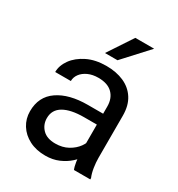

<svg xmlns="http://www.w3.org/2000/svg" viewBox="-177 -847 898 971"><g transform="rotate(30 272.0 -362.0)"><path d="M379.9 -362.3Q379.9 -409.7 351.8 -437.7Q323.7 -465.8 269 -465.8Q235.4 -465.8 209.7 -454.1Q184.1 -442.4 169.9 -423.3Q155.8 -404.3 155.8 -381.8H64.5Q64.5 -419.9 90.3 -455.8Q116.2 -491.7 163.3 -514.9Q210.4 -538.1 274.4 -538.1Q332 -538.1 376.5 -518.6Q420.9 -499 446 -459.7Q471.2 -420.4 471.2 -361.3V-115.2Q471.2 -88.9 475.8 -59.1Q480.5 -29.3 489.7 -7.8V0H394.5Q387.7 -15.6 383.8 -41.7Q379.9 -67.9 379.9 -90.3ZM395.5 -256.8H305.7Q228.5 -256.8 186.5 -232.4Q144.5 -208 144.5 -159.2Q144.5 -121.1 170.2 -94.7Q195.8 -68.4 245.1 -68.4Q286.6 -68.4 318.4 -85.9Q350.1 -103.5 368.7 -129.4Q387.2 -155.3 388.7 -179.2L427.7 -135.7Q424.3 -115.2 409.2 -90.3Q394 -65.4 368.9 -42.7Q343.8 -20 309.3 -5.1Q274.9 9.8 231.9 9.8Q178.2 9.8 137.9 -11Q97.7 -31.7 75.4 -67.4Q53.2 -103 53.2 -146.5Q53.2 -231.9 117.7 -276.1Q182.1 -320.3 291 -320.3H395.5ZM329.1 -733.9H439L307.6 -590.8H234.4Z"/></g></svg>

Font: Heebo
Style: Regular
Weight: 400
Designer: Oded Ezer
Foundry: Ezer Type House
Version: Version 3.100